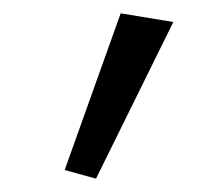

<svg xmlns="http://www.w3.org/2000/svg" viewBox="-20 -804 324 288"><path d="M124 -536 240 -771 161 -784 77 -549Z"/></svg>

Font: Cheyenne Sans
Style: Italic
Weight: 400
Italic angle: -8.13011°
Designer: The Public Sans project authors (U.S. Web Design System), Libre Franklin designed by Pablo Impallari and Rodrigo Fuenzal
Foundry: The Cheyenne Sans Project Authors
Version: Version 2.007